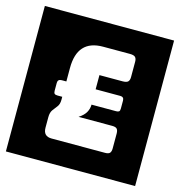

<svg xmlns="http://www.w3.org/2000/svg" viewBox="-116 -692 748 798"><g transform="rotate(15 258.0 -293.0)"><path d="M536 -606V20H-20V-606ZM147.5 -260V-247Q147.5 -228 139 -217.2Q130.5 -206.5 122 -195Q113.5 -183.5 113.5 -163V-118Q113.5 -81 149.5 -81H379.5Q394.5 -81 400 -87.2Q405.5 -93.5 405.5 -107V-171Q405.5 -184.5 400 -190.8Q394.5 -197 379.5 -197H234.5Q255.5 -210.5 264.5 -226.2Q273.5 -242 273.5 -260H379.5Q388 -260 391.8 -263.2Q395.5 -266.5 395.5 -276V-310Q395.5 -326 379.5 -326H273.5V-387H372.5Q390 -387 396.2 -393.2Q402.5 -399.5 402.5 -413V-479Q402.5 -492.5 396.2 -498.8Q390 -505 372.5 -505H257.5Q147.5 -505 147.5 -384V-326H127.5Q110.5 -326 110.5 -310V-276Q110.5 -266.5 114.5 -263.2Q118.5 -260 127.5 -260Z"/></g></svg>

Font: Honk Rounded
Style: Regular
Weight: 400
Designer: Noopur Datye & Yesha Goshar
Foundry: Ek Type
Version: Version 1.000